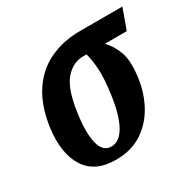

<svg xmlns="http://www.w3.org/2000/svg" viewBox="-126 -668 816 809"><g transform="rotate(-30 282.0 -263.0)"><path d="M218 10Q117 10 73 -59.5Q29 -129 45 -248Q59 -346 101.5 -410Q144 -474 210 -505Q276 -536 358 -536H564L528 -437H422Q452 -405 467 -361.5Q482 -318 471 -240Q462 -174 431 -117Q400 -60 347 -25Q294 10 218 10ZM230 -48Q270 -48 297.5 -98Q325 -148 337 -238Q348 -317 344 -365Q340 -413 332 -437H315Q266 -437 228.5 -394Q191 -351 176 -242Q163 -151 176 -99.5Q189 -48 230 -48Z"/></g></svg>

Font: Noto Serif ExtraCondensed
Style: Bold Italic
Weight: 700
Width: 2
Italic angle: -12°
Designer: Monotype Design Team
Foundry: Monotype Imaging Inc.
Version: Version 2.013; ttfautohint (v1.8.4.7-5d5b)